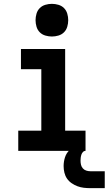

<svg xmlns="http://www.w3.org/2000/svg" viewBox="-20 -785 565 999"><path d="M75 0V-105H195V-425H89V-530H319V-105H425V0ZM250 -595Q233 -595 216 -600Q199 -605 187 -617Q175 -629 170 -646Q165 -663 165 -680Q165 -697 170 -714Q175 -731 187 -743Q199 -755 216 -760Q233 -765 250 -765Q267 -765 284 -760Q301 -755 313 -743Q325 -731 330 -714Q335 -697 335 -680Q335 -663 330 -646Q325 -629 313 -617Q301 -605 284 -600Q267 -595 250 -595ZM450 194Q433 194 416 192Q399 190 383 184Q367 178 352.5 168Q338 158 328.5 144Q319 130 315 113Q311 96 311 79Q311 56 318 34Q325 12 341.5 -4Q358 -20 380 -27Q402 -34 425 -34V0Q417 0 411.5 6Q406 12 403.5 19.5Q401 27 400 35Q399 43 399 51Q399 62 401.5 72.5Q404 83 411 91Q418 99 428.5 102.5Q439 106 450 106H525V194Z"/></svg>

Font: Iosevka Slab Extrabold
Style: Regular
Weight: 800
Monospace: yes
Designer: Belleve Invis
Foundry: Belleve Invis
Version: Version 11.1.1; ttfautohint (v1.8.3)